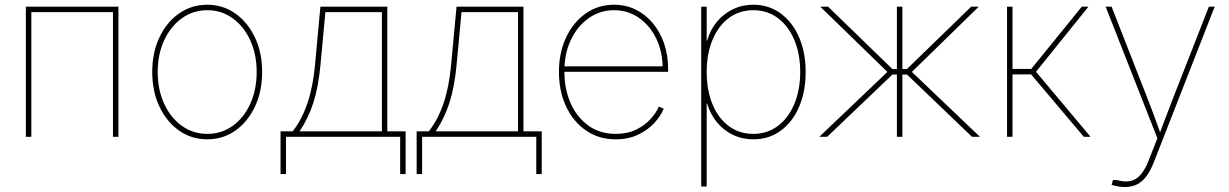

<svg xmlns="http://www.w3.org/2000/svg" viewBox="-20 -563 5056 790"><path d="M467.3 -535.6V0H444.8V-513.2H108.9V0H86.4V-535.6Z M833 10.3Q767.6 10.3 716.3 -26.1Q665 -62.5 635.7 -125Q606.4 -187.5 606.4 -267.1Q606.4 -346.2 635.7 -408.7Q665 -471.2 716.3 -507.3Q767.6 -543.5 833 -543.5Q897.5 -543.5 948.5 -507.3Q999.5 -471.2 1029.1 -408.7Q1058.6 -346.2 1058.6 -267.1Q1058.6 -187.5 1029.3 -125Q1000 -62.5 949 -26.1Q897.9 10.3 833 10.3ZM833 -12.2Q891.6 -12.2 937.5 -45.2Q983.4 -78.1 1009.8 -136Q1036.1 -193.8 1036.1 -267.1Q1036.1 -339.8 1009.5 -397.5Q982.9 -455.1 937 -488Q891.1 -521 833 -521Q774.4 -521 728.3 -487.8Q682.1 -454.6 655.5 -397.2Q628.9 -339.8 628.9 -267.1Q628.9 -193.8 655.5 -136Q682.1 -78.1 728.3 -45.2Q774.4 -12.2 833 -12.2Z M1134.3 153.3V-22.5H1184.1Q1203.6 -47.4 1218.5 -75.9Q1233.4 -104.5 1244.9 -137.9Q1256.3 -171.4 1263.9 -210Q1271.5 -248.5 1275.9 -293L1298.3 -535.6H1573.7V-22.5H1648.9V153.3H1626.5V0H1156.7V153.3ZM1212.4 -22.5H1551.3V-513.2H1318.8L1298.3 -293Q1290 -206.1 1269.8 -141.8Q1249.5 -77.6 1212.4 -22.5Z M1694.3 153.3V-22.5H1744.1Q1763.7 -47.4 1778.6 -75.9Q1793.5 -104.5 1804.9 -137.9Q1816.4 -171.4 1824 -210Q1831.5 -248.5 1835.9 -293L1858.4 -535.6H2133.8V-22.5H2209V153.3H2186.5V0H1716.8V153.3ZM1772.5 -22.5H2111.3V-513.2H1878.9L1858.4 -293Q1850.1 -206.1 1829.8 -141.8Q1809.6 -77.6 1772.5 -22.5Z M2513.2 10.3Q2443.8 10.3 2391.1 -26.1Q2338.4 -62.5 2309.1 -125.2Q2279.8 -188 2279.8 -267.1Q2279.8 -346.2 2309.1 -408.7Q2338.4 -471.2 2389.6 -507.3Q2440.9 -543.5 2506.3 -543.5Q2554.7 -543.5 2595.2 -523.7Q2635.7 -503.9 2665.8 -468Q2695.8 -432.1 2712.4 -384.3Q2729 -336.4 2729 -279.8V-267.6H2291.5V-290H2715.8L2706.5 -282.2Q2706.5 -349.6 2680.4 -403.8Q2654.3 -458 2609.1 -489.5Q2564 -521 2506.3 -521Q2448.7 -521 2402.6 -488.5Q2356.4 -456.1 2329.3 -399.7Q2302.2 -343.3 2302.2 -271V-269Q2302.2 -197.3 2327.6 -139.2Q2353 -81.1 2400.4 -46.6Q2447.8 -12.2 2513.2 -12.2Q2562 -12.2 2597.7 -29.8Q2633.3 -47.4 2657 -73.5Q2680.7 -99.6 2690.9 -124.5L2710.9 -115.7Q2698.7 -85.9 2672.1 -56.9Q2645.5 -27.8 2605.5 -8.8Q2565.4 10.3 2513.2 10.3Z M2865.2 204.1V-535.6H2887.7V-396H2889.6Q2902.3 -440.4 2929.9 -473.6Q2957.5 -506.8 2995.8 -525.1Q3034.2 -543.5 3079.6 -543.5Q3143.6 -543.5 3192.1 -507.8Q3240.7 -472.2 3267.8 -409.7Q3294.9 -347.2 3294.9 -267.1Q3294.9 -186.5 3268.1 -123.8Q3241.2 -61 3192.6 -25.4Q3144 10.3 3079.6 10.3Q3034.2 10.3 2995.8 -8.1Q2957.5 -26.4 2930.2 -59.6Q2902.8 -92.8 2889.6 -136.7H2887.7V204.1ZM3079.6 -12.2Q3137.2 -12.2 3180.7 -44.9Q3224.1 -77.6 3248.3 -135.3Q3272.5 -192.9 3272.5 -267.1Q3272.5 -340.8 3248.3 -398.4Q3224.1 -456.1 3180.7 -488.5Q3137.2 -521 3079.6 -521Q3021.5 -521 2978.3 -488.5Q2935.1 -456.1 2911.4 -398.4Q2887.7 -340.8 2887.7 -267.1Q2887.7 -192.9 2911.1 -135.3Q2934.6 -77.6 2977.8 -44.9Q3021 -12.2 3079.6 -12.2Z M3351.1 0 3631.3 -267.1 3355 -535.6H3387.2L3651.9 -278.8H3670.4V-535.6H3692.9V-278.8H3711.4L3976.1 -535.6H4007.3L3731.9 -267.1L4012.2 0H3979.5L3711.9 -256.3H3692.9V0H3670.4V-256.3H3651.9L3383.3 0Z M4123.5 0V-535.6H4146V-279.3H4223.1L4431.2 -535.6H4458.5L4242.7 -267.6L4467.3 0H4439.5L4222.7 -256.8H4146V0Z M4553.7 197.8 4559.6 177.2 4577.1 178.2Q4607.9 187 4631.8 181.6Q4655.8 176.3 4674.1 154.8Q4692.4 133.3 4707 95.2L4742.2 5.9L4529.3 -535.6H4553.7L4699.2 -164.1Q4714.4 -125.5 4728.5 -87.2Q4742.7 -48.8 4756.3 -10.3H4750Q4764.6 -48.8 4779.1 -87.2Q4793.5 -125.5 4808.6 -164.1L4954.1 -535.6H4978L4728 103.5Q4713.9 139.6 4696.8 162.4Q4679.7 185.1 4658.2 195.8Q4636.7 206.5 4608.4 206.5Q4594.7 206.5 4581.8 204.3Q4568.8 202.1 4553.7 197.8Z"/></svg>

Font: Inter 20pt Thin
Style: Regular
Weight: 250
Version: Version 4.001;git-66647c0bb